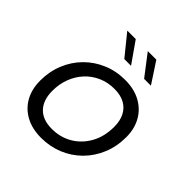

<svg xmlns="http://www.w3.org/2000/svg" viewBox="-197 -889 1049 1049"><g transform="rotate(45 328.0 -364.0)"><path d="M277 10Q207 10 156.5 -17.5Q106 -45 79 -94Q52 -143 52 -208Q52 -278.5 76.8 -339Q101.5 -399.5 146 -444.2Q190.5 -489 249.8 -514Q309 -539 378 -539Q448.5 -539 499 -511Q549.5 -483 576.5 -434.2Q603.5 -385.5 603.5 -323Q603.5 -249.5 578 -188.5Q552.5 -127.5 507.8 -83Q463 -38.5 403.8 -14.2Q344.5 10 277 10ZM284 -66Q349.5 -66 402.2 -97.2Q455 -128.5 486 -184.5Q517 -240.5 517 -315.5Q517 -361.5 500.2 -394.5Q483.5 -427.5 451.2 -445.2Q419 -463 371.5 -463Q320.5 -463 278 -444.2Q235.5 -425.5 204.2 -392Q173 -358.5 155.8 -313.5Q138.5 -268.5 138.5 -215.5Q138.5 -144.5 175.8 -105.2Q213 -66 284 -66ZM499.5 -616H447L354 -737.5H420ZM346 -616H294L195.5 -737.5H261Z"/></g></svg>

Font: Epilogue
Style: Italic
Weight: 400
Italic angle: -12°
Designer: Tyler Finck
Foundry: Etcetera Type Co
Version: Version 2.112